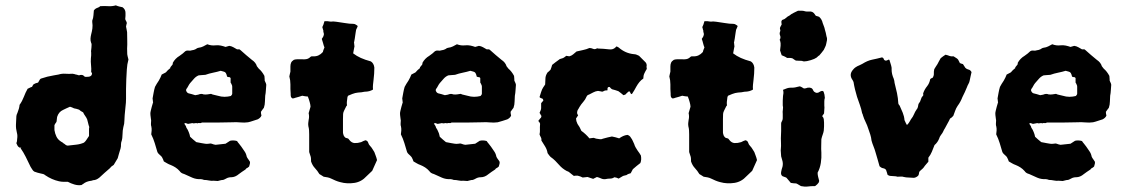

<svg xmlns="http://www.w3.org/2000/svg" viewBox="-20 -669 4207 716"><path d="M459 -447Q454 -429 453 -410.5Q452 -392 451 -374Q450 -356 450 -337.5Q450 -319 450 -301Q450 -286 448 -271Q446 -256 445 -240Q445 -236 444.5 -231Q444 -226 444 -221Q444 -207 440 -195Q437 -182 437 -169Q437 -162 436 -154Q435 -146 432 -138Q431 -133 431 -123Q430 -115 427 -107Q425 -100 423 -93.5Q421 -87 419 -79Q415 -73 411.5 -66.5Q408 -60 404 -54Q395 -49 389 -41Q379 -33 369.5 -24Q360 -15 351 -7Q339 3 327 3Q326 3 324.5 4Q323 5 321 5Q302 7 290 17Q289 18 287.5 18.5Q286 19 284 21Q271 23 257.5 19Q244 15 233 9H217Q213 9 209 8.5Q205 8 200 7Q173 1 148 -16Q145 -19 141 -20Q137 -21 132 -22Q126 -23 120 -25Q114 -27 108 -29Q103 -32 100 -37.5Q97 -43 94 -47Q89 -57 85 -65.5Q81 -74 76 -84Q72 -92 67 -100.5Q62 -109 57 -116Q57 -117 58 -117Q59 -117 59 -118L57 -120Q57 -119 56.5 -118.5Q56 -118 56 -117Q55 -118 53.5 -118.5Q52 -119 51 -120Q47 -122 45 -126.5Q43 -131 41 -135Q44 -141 44 -151Q46 -164 43 -174Q39 -189 39.5 -204Q40 -219 41 -235Q41 -240 45 -248Q52 -265 53 -278Q63 -292 69 -308Q75 -324 83 -338Q88 -340 91.5 -342Q95 -344 99 -345Q101 -347 102 -350Q103 -353 106 -355Q109 -357 113 -358.5Q117 -360 122 -361Q124 -364 125.5 -367Q127 -370 129 -373Q132 -376 133 -376Q156 -384 181 -388Q185 -389 189.5 -389.5Q194 -390 198 -391Q211 -395 224 -394Q237 -393 250 -394Q253 -394 256.5 -393Q260 -392 263 -391Q266 -391 271 -389Q276 -387 277 -389Q287 -391 291.5 -387Q296 -383 296 -383Q298 -382 304.5 -382.5Q311 -383 312 -383Q321 -385 322.5 -391.5Q324 -398 322 -398L320 -400Q321 -413 319.5 -426Q318 -439 319 -452Q320 -457 320 -462.5Q320 -468 320 -473Q319 -478 320 -482.5Q321 -487 321 -492Q321 -497 321.5 -501.5Q322 -506 320 -509Q317 -517 317.5 -525Q318 -533 320 -541Q323 -552 324.5 -563Q326 -574 324 -587V-592Q328 -602 328.5 -612Q329 -622 330 -630Q335 -637 342.5 -639.5Q350 -642 354 -646Q370 -647 384 -646Q398 -645 412 -649Q419 -646 425.5 -644.5Q432 -643 437 -642Q448 -634 448 -621Q448 -616 448 -610Q448 -604 447 -598Q448 -594 450 -591Q452 -588 453 -583Q452 -581 451.5 -577.5Q451 -574 450 -570Q451 -566 452 -560Q453 -554 454 -549Q454 -533 454.5 -518Q455 -503 454 -488Q454 -472 454.5 -467Q455 -462 459 -447ZM313 -195Q310 -203 308.5 -210.5Q307 -218 305 -224Q302 -231 297.5 -237Q293 -243 290 -250Q280 -255 275 -260Q270 -262 265.5 -263Q261 -264 256 -265Q252 -267 248.5 -268.5Q245 -270 241 -271Q234 -268 227.5 -265Q221 -262 215 -259Q199 -252 193 -233Q192 -229 192 -225Q192 -221 191 -216Q190 -213 187.5 -210Q185 -207 183 -202V-184Q185 -171 190.5 -159.5Q196 -148 209 -140Q212 -139 214.5 -136.5Q217 -134 221 -132Q227 -126 233 -126Q249 -128 264 -129.5Q279 -131 293 -137Q299 -142 302 -147Q305 -151 307 -154.5Q309 -158 312 -162V-179Q312 -184 312 -188Q312 -192 313 -195Z M973 -353Q972 -343 971.5 -332.5Q971 -322 969 -312Q968 -302 968 -290.5Q968 -279 964 -267Q962 -264 959 -260.5Q956 -257 953 -252Q953 -248 953.5 -245Q954 -242 955 -238Q953 -233 949 -229.5Q945 -226 941 -224Q931 -221 922.5 -218Q914 -215 905 -213Q891 -211 876 -212.5Q861 -214 846 -213Q833 -213 818.5 -212.5Q804 -212 789 -212H733Q729 -209 724.5 -210Q720 -211 716 -209Q712 -211 707 -209.5Q702 -208 697 -210Q693 -209 689.5 -208.5Q686 -208 681 -207Q677 -208 674 -209.5Q671 -211 667 -208Q669 -205 671.5 -201.5Q674 -198 675 -193Q678 -189 680 -185Q682 -181 684 -176Q686 -172 687 -167.5Q688 -163 689 -159Q694 -154 700 -149Q706 -144 712 -139Q717 -138 722.5 -137Q728 -136 733 -135Q739 -134 745 -133Q751 -132 758 -133Q765 -135 771 -132.5Q777 -130 784 -129Q793 -130 802.5 -131Q812 -132 821 -133Q825 -136 829.5 -138.5Q834 -141 838 -144Q851 -147 864 -143Q867 -138 871.5 -133Q876 -128 880 -122Q886 -113 892 -104.5Q898 -96 900 -85Q902 -80 906 -75Q910 -70 912 -66Q913 -61 911.5 -57Q910 -53 909 -48Q905 -44 899 -41Q898 -41 897 -39Q896 -37 894 -36Q888 -32 882 -28Q876 -24 871 -20Q857 -8 842 -8Q836 -8 833 -7Q828 -6 823 -3Q818 0 812 2Q807 2 802 3.5Q797 5 792 6Q789 6 785 5.5Q781 5 777 5Q768 6 759 4Q750 2 741 2Q738 1 735 0Q732 -1 729 -1Q712 0 697 -6.5Q682 -13 667 -20Q655 -23 650 -31Q643 -39 634.5 -44.5Q626 -50 616 -54Q610 -56 604 -59.5Q598 -63 591 -67Q590 -71 588 -75Q586 -79 584 -83Q582 -86 578.5 -89Q575 -92 572 -95Q569 -98 567 -102Q562 -119 557 -135.5Q552 -152 544 -168Q545 -175 545.5 -182.5Q546 -190 544 -199Q543 -201 543 -204Q543 -207 543 -209Q543 -214 543.5 -217.5Q544 -221 543 -224Q542 -232 541 -240Q540 -248 542 -255Q544 -263 546 -271Q548 -279 551 -288Q550 -290 550 -294Q550 -298 549 -302Q551 -313 553 -324Q555 -335 558 -345Q561 -351 564.5 -356.5Q568 -362 572 -368Q579 -380 583 -391Q595 -397 597.5 -398.5Q600 -400 602 -403Q604 -406 615 -415Q614 -418 620 -424Q626 -430 624 -434Q633 -451 650 -461Q656 -465 661.5 -469.5Q667 -474 671 -478Q676 -481 680.5 -480.5Q685 -480 689 -480Q692 -481 695.5 -481.5Q699 -482 703 -483Q705 -484 708 -485Q711 -486 713 -488Q715 -489 717 -490Q719 -491 721 -491Q730 -492 738 -496Q746 -500 753 -504Q768 -498 784 -500Q794 -501 803.5 -499Q813 -497 821 -494L835 -498Q843 -497 850 -493Q857 -489 864 -485H873Q874 -484 875 -483.5Q876 -483 877 -482Q888 -472 898 -463.5Q908 -455 919 -446Q934 -436 938 -422Q942 -416 945 -413Q957 -403 966 -386Q966 -384 966.5 -380.5Q967 -377 967 -374Q966 -369 969 -364Q972 -359 973 -353ZM846 -320V-345Q846 -350 845 -351Q844 -354 842.5 -357Q841 -360 840 -361V-378L837 -381Q833 -381 827 -383Q825 -392 822 -397Q819 -401 814 -402Q809 -403 803 -405Q790 -401 775 -398Q760 -395 746 -390Q739 -389 733 -389Q727 -389 721 -388Q711 -384 703.5 -375.5Q696 -367 689 -359Q685 -354 682 -348Q679 -342 675 -337Q674 -336 674 -331Q677 -323 683 -321Q689 -320 695 -318Q701 -316 708 -314Q711 -315 713.5 -315Q716 -315 719 -316Q731 -321 739 -317Q747 -316 753.5 -317Q760 -318 767 -319Q773 -316 779.5 -315Q786 -314 792 -312Q805 -308 817 -308Q829 -308 841 -311Q846 -316 846 -320Z M1386 -72Q1381 -62 1377 -52Q1373 -42 1368 -32L1347 -12Q1328 9 1302 13Q1289 15 1275.5 14.5Q1262 14 1248 10Q1240 8 1231.5 4.5Q1223 1 1215 -3Q1209 -6 1202 -7.5Q1195 -9 1187 -10Q1184 -12 1180 -14.5Q1176 -17 1171 -20Q1164 -32 1154.5 -42Q1145 -52 1140 -67Q1140 -79 1139 -83.5Q1138 -88 1133 -102V-168Q1133 -176 1132.5 -183.5Q1132 -191 1130 -198Q1129 -205 1129.5 -210Q1130 -215 1131 -222Q1134 -234 1131 -247Q1134 -259 1138 -271Q1138 -277 1135 -288Q1132 -299 1128 -309Q1123 -309 1118 -310Q1113 -311 1107 -312Q1101 -310 1094.5 -308Q1088 -306 1080 -304Q1077 -302 1071 -302Q1070 -302 1067.5 -304.5Q1065 -307 1065 -308Q1064 -311 1064 -314Q1064 -317 1064 -320Q1063 -328 1063 -337Q1063 -346 1063 -354Q1063 -362 1062 -369.5Q1061 -377 1059 -384Q1060 -389 1061 -393.5Q1062 -398 1063 -402V-421Q1063 -429 1065.5 -435Q1068 -441 1076 -446Q1082 -448 1089.5 -448Q1097 -448 1106 -448Q1114 -447 1122.5 -448.5Q1131 -450 1138 -457Q1140 -459 1143.5 -459Q1147 -459 1149 -459Q1169 -458 1184 -475Q1185 -481 1190 -492Q1187 -499 1185 -507.5Q1183 -516 1180 -524Q1182 -527 1184 -530Q1186 -533 1187 -537Q1189 -542 1187 -546.5Q1185 -551 1186 -554Q1184 -559 1184 -561Q1184 -563 1182 -568Q1183 -570 1184 -572.5Q1185 -575 1186 -577Q1187 -581 1188 -583.5Q1189 -586 1190 -590H1201Q1206 -589 1211.5 -588.5Q1217 -588 1222 -589Q1224 -589 1227 -588.5Q1230 -588 1233 -588Q1250 -586 1266.5 -583Q1283 -580 1299 -580Q1301 -580 1303.5 -579Q1306 -578 1307 -577Q1311 -575 1314 -572Q1313 -568 1311 -564.5Q1309 -561 1308 -558Q1307 -554 1306.5 -549Q1306 -544 1305 -539Q1304 -532 1303 -525Q1302 -518 1300 -509Q1301 -508 1301 -504Q1301 -500 1302 -497Q1301 -490 1299.5 -484Q1298 -478 1297 -470Q1310 -460 1325.5 -453Q1341 -446 1363 -440Q1374 -433 1376 -417Q1376 -394 1373 -371Q1372 -362 1371 -353Q1370 -344 1371 -335Q1358 -327 1340 -327Q1337 -327 1334 -326Q1331 -325 1329 -325Q1313 -324 1304.5 -322Q1296 -320 1278 -312Q1275 -308 1275 -301Q1274 -295 1273.5 -289Q1273 -283 1274 -276Q1274 -276 1274 -275.5Q1274 -275 1272 -274Q1266 -262 1263 -256Q1260 -250 1259.5 -244Q1259 -238 1259 -224V-176Q1259 -171 1260 -170Q1261 -161 1269 -155Q1273 -154 1276.5 -153Q1280 -152 1282 -148Q1291 -136 1302.5 -135.5Q1314 -135 1327 -139Q1331 -141 1335 -143Q1339 -145 1343 -146Q1351 -144 1353 -137Q1355 -130 1360 -125Q1365 -120 1368.5 -114Q1372 -108 1376 -102Q1378 -96 1381 -88.5Q1384 -81 1386 -72Z M1904 -353Q1903 -343 1902.5 -332.5Q1902 -322 1900 -312Q1899 -302 1899 -290.5Q1899 -279 1895 -267Q1893 -264 1890 -260.5Q1887 -257 1884 -252Q1884 -248 1884.5 -245Q1885 -242 1886 -238Q1884 -233 1880 -229.5Q1876 -226 1872 -224Q1862 -221 1853.5 -218Q1845 -215 1836 -213Q1822 -211 1807 -212.5Q1792 -214 1777 -213Q1764 -213 1749.5 -212.5Q1735 -212 1720 -212H1664Q1660 -209 1655.5 -210Q1651 -211 1647 -209Q1643 -211 1638 -209.5Q1633 -208 1628 -210Q1624 -209 1620.5 -208.5Q1617 -208 1612 -207Q1608 -208 1605 -209.5Q1602 -211 1598 -208Q1600 -205 1602.5 -201.5Q1605 -198 1606 -193Q1609 -189 1611 -185Q1613 -181 1615 -176Q1617 -172 1618 -167.5Q1619 -163 1620 -159Q1625 -154 1631 -149Q1637 -144 1643 -139Q1648 -138 1653.5 -137Q1659 -136 1664 -135Q1670 -134 1676 -133Q1682 -132 1689 -133Q1696 -135 1702 -132.5Q1708 -130 1715 -129Q1724 -130 1733.5 -131Q1743 -132 1752 -133Q1756 -136 1760.5 -138.5Q1765 -141 1769 -144Q1782 -147 1795 -143Q1798 -138 1802.5 -133Q1807 -128 1811 -122Q1817 -113 1823 -104.5Q1829 -96 1831 -85Q1833 -80 1837 -75Q1841 -70 1843 -66Q1844 -61 1842.5 -57Q1841 -53 1840 -48Q1836 -44 1830 -41Q1829 -41 1828 -39Q1827 -37 1825 -36Q1819 -32 1813 -28Q1807 -24 1802 -20Q1788 -8 1773 -8Q1767 -8 1764 -7Q1759 -6 1754 -3Q1749 0 1743 2Q1738 2 1733 3.5Q1728 5 1723 6Q1720 6 1716 5.5Q1712 5 1708 5Q1699 6 1690 4Q1681 2 1672 2Q1669 1 1666 0Q1663 -1 1660 -1Q1643 0 1628 -6.5Q1613 -13 1598 -20Q1586 -23 1581 -31Q1574 -39 1565.5 -44.5Q1557 -50 1547 -54Q1541 -56 1535 -59.5Q1529 -63 1522 -67Q1521 -71 1519 -75Q1517 -79 1515 -83Q1513 -86 1509.5 -89Q1506 -92 1503 -95Q1500 -98 1498 -102Q1493 -119 1488 -135.5Q1483 -152 1475 -168Q1476 -175 1476.5 -182.5Q1477 -190 1475 -199Q1474 -201 1474 -204Q1474 -207 1474 -209Q1474 -214 1474.5 -217.5Q1475 -221 1474 -224Q1473 -232 1472 -240Q1471 -248 1473 -255Q1475 -263 1477 -271Q1479 -279 1482 -288Q1481 -290 1481 -294Q1481 -298 1480 -302Q1482 -313 1484 -324Q1486 -335 1489 -345Q1492 -351 1495.5 -356.5Q1499 -362 1503 -368Q1510 -380 1514 -391Q1526 -397 1528.5 -398.5Q1531 -400 1533 -403Q1535 -406 1546 -415Q1545 -418 1551 -424Q1557 -430 1555 -434Q1564 -451 1581 -461Q1587 -465 1592.5 -469.5Q1598 -474 1602 -478Q1607 -481 1611.5 -480.5Q1616 -480 1620 -480Q1623 -481 1626.5 -481.5Q1630 -482 1634 -483Q1636 -484 1639 -485Q1642 -486 1644 -488Q1646 -489 1648 -490Q1650 -491 1652 -491Q1661 -492 1669 -496Q1677 -500 1684 -504Q1699 -498 1715 -500Q1725 -501 1734.5 -499Q1744 -497 1752 -494L1766 -498Q1774 -497 1781 -493Q1788 -489 1795 -485H1804Q1805 -484 1806 -483.5Q1807 -483 1808 -482Q1819 -472 1829 -463.5Q1839 -455 1850 -446Q1865 -436 1869 -422Q1873 -416 1876 -413Q1888 -403 1897 -386Q1897 -384 1897.5 -380.5Q1898 -377 1898 -374Q1897 -369 1900 -364Q1903 -359 1904 -353ZM1777 -320V-345Q1777 -350 1776 -351Q1775 -354 1773.5 -357Q1772 -360 1771 -361V-378L1768 -381Q1764 -381 1758 -383Q1756 -392 1753 -397Q1750 -401 1745 -402Q1740 -403 1734 -405Q1721 -401 1706 -398Q1691 -395 1677 -390Q1670 -389 1664 -389Q1658 -389 1652 -388Q1642 -384 1634.5 -375.5Q1627 -367 1620 -359Q1616 -354 1613 -348Q1610 -342 1606 -337Q1605 -336 1605 -331Q1608 -323 1614 -321Q1620 -320 1626 -318Q1632 -316 1639 -314Q1642 -315 1644.5 -315Q1647 -315 1650 -316Q1662 -321 1670 -317Q1678 -316 1684.5 -317Q1691 -318 1698 -319Q1704 -316 1710.5 -315Q1717 -314 1723 -312Q1736 -308 1748 -308Q1760 -308 1772 -311Q1777 -316 1777 -320Z M2392 -412Q2387 -404 2383 -395.5Q2379 -387 2379 -376Q2371 -371 2364.5 -363Q2358 -355 2353 -346Q2349 -339 2345.5 -332.5Q2342 -326 2337 -319Q2336 -317 2333.5 -319Q2331 -321 2330 -324Q2330 -328 2326 -328Q2323 -328 2321 -325Q2319 -324 2317 -321.5Q2315 -319 2313 -317Q2312 -316 2309.5 -315.5Q2307 -315 2305 -314Q2301 -318 2296 -321.5Q2291 -325 2286 -329Q2280 -331 2274 -333Q2268 -335 2263 -336Q2259 -338 2260 -338Q2257 -340 2255 -343Q2253 -346 2248 -344Q2245 -341 2245.5 -338.5Q2246 -336 2245 -332Q2238 -332 2235 -331Q2233 -330 2231 -329Q2229 -328 2226 -327Q2223 -328 2219 -328.5Q2215 -329 2210 -330Q2201 -329 2192.5 -324.5Q2184 -320 2176 -316Q2170 -315 2167 -308Q2163 -298 2155 -289Q2147 -280 2141 -270Q2140 -268 2138 -264.5Q2136 -261 2134 -258Q2133 -255 2132.5 -252.5Q2132 -250 2132 -247Q2134 -241 2136 -239Q2134 -236 2132 -233Q2130 -230 2128 -227Q2129 -224 2129 -221Q2129 -218 2130 -216Q2133 -206 2138 -200Q2141 -196 2143 -191.5Q2145 -187 2148 -181Q2152 -178 2156 -175Q2160 -172 2164 -168Q2168 -164 2171.5 -160.5Q2175 -157 2178 -153Q2182 -154 2185.5 -154Q2189 -154 2194 -155Q2196 -154 2198.5 -153.5Q2201 -153 2203 -152Q2210 -151 2216.5 -150Q2223 -149 2229 -152Q2237 -154 2246 -156.5Q2255 -159 2262 -160Q2269 -159 2275.5 -157Q2282 -155 2289 -153Q2296 -158 2303.5 -161.5Q2311 -165 2320 -166Q2329 -163 2333 -155Q2337 -150 2339.5 -144Q2342 -138 2345 -132Q2347 -125 2350.5 -119Q2354 -113 2358 -107Q2361 -103 2364.5 -98Q2368 -93 2370 -89Q2373 -73 2368 -61Q2361 -56 2354 -50Q2347 -44 2340 -38Q2338 -34 2336 -30.5Q2334 -27 2332 -23Q2328 -22 2324 -20.5Q2320 -19 2316 -16Q2313 -15 2309.5 -14.5Q2306 -14 2302 -12Q2296 -8 2287 -3Q2280 -7 2271 -8Q2264 -3 2255 -3Q2246 -3 2238 -1Q2229 0 2221.5 -3.5Q2214 -7 2206 -9L2192 -2L2171 -9Q2167 -8 2162.5 -8Q2158 -8 2153 -7Q2149 -9 2144 -11Q2139 -13 2134 -14Q2131 -14 2127.5 -14Q2124 -14 2120 -13Q2114 -17 2111 -20Q2107 -23 2103 -26.5Q2099 -30 2094 -31Q2077 -40 2065 -54Q2058 -62 2050.5 -69.5Q2043 -77 2033 -84Q2028 -89 2022 -98Q2020 -111 2013 -122.5Q2006 -134 1999 -145Q2000 -152 1997 -157Q1994 -162 1992 -168Q1994 -176 1993.5 -185.5Q1993 -195 1994 -205Q1995 -210 1988 -217Q1988 -221 1990.5 -222.5Q1993 -224 1994 -227Q1999 -230 1999 -237Q1997 -239 1995.5 -242.5Q1994 -246 1992 -248Q1994 -252 1996 -257Q1998 -262 1998 -266V-284Q2002 -290 2006 -293Q2006 -301 2000.5 -302Q1995 -303 1992 -307Q1999 -330 2001.5 -335.5Q2004 -341 2013 -354Q2014 -365 2014 -376Q2014 -387 2022 -399Q2024 -400 2027 -403Q2030 -406 2033 -409Q2035 -414 2036.5 -418.5Q2038 -423 2039 -427Q2045 -432 2051 -436.5Q2057 -441 2064 -446Q2066 -448 2068.5 -449Q2071 -450 2075 -451Q2080 -452 2084 -455Q2088 -458 2092 -461Q2094 -460 2097 -460Q2100 -460 2103 -459Q2111 -461 2117 -466Q2123 -471 2130 -477Q2142 -480 2154.5 -482.5Q2167 -485 2178 -490Q2185 -490 2191.5 -487Q2198 -484 2205 -488Q2207 -490 2210 -488Q2220 -488 2230.5 -487Q2241 -486 2251 -485Q2266 -483 2275 -492Q2276 -493 2277 -494Q2278 -495 2279 -496Q2281 -495 2283.5 -494Q2286 -493 2287 -492Q2312 -470 2344 -467Q2349 -467 2354 -465Q2359 -463 2363 -461L2384 -440Q2394 -432 2391 -420Q2391 -418 2391.5 -416Q2392 -414 2392 -412Z M2803 -72Q2798 -62 2794 -52Q2790 -42 2785 -32L2764 -12Q2745 9 2719 13Q2706 15 2692.5 14.5Q2679 14 2665 10Q2657 8 2648.5 4.5Q2640 1 2632 -3Q2626 -6 2619 -7.5Q2612 -9 2604 -10Q2601 -12 2597 -14.5Q2593 -17 2588 -20Q2581 -32 2571.5 -42Q2562 -52 2557 -67Q2557 -79 2556 -83.5Q2555 -88 2550 -102V-168Q2550 -176 2549.5 -183.5Q2549 -191 2547 -198Q2546 -205 2546.5 -210Q2547 -215 2548 -222Q2551 -234 2548 -247Q2551 -259 2555 -271Q2555 -277 2552 -288Q2549 -299 2545 -309Q2540 -309 2535 -310Q2530 -311 2524 -312Q2518 -310 2511.5 -308Q2505 -306 2497 -304Q2494 -302 2488 -302Q2487 -302 2484.5 -304.5Q2482 -307 2482 -308Q2481 -311 2481 -314Q2481 -317 2481 -320Q2480 -328 2480 -337Q2480 -346 2480 -354Q2480 -362 2479 -369.5Q2478 -377 2476 -384Q2477 -389 2478 -393.5Q2479 -398 2480 -402V-421Q2480 -429 2482.5 -435Q2485 -441 2493 -446Q2499 -448 2506.5 -448Q2514 -448 2523 -448Q2531 -447 2539.5 -448.5Q2548 -450 2555 -457Q2557 -459 2560.5 -459Q2564 -459 2566 -459Q2586 -458 2601 -475Q2602 -481 2607 -492Q2604 -499 2602 -507.5Q2600 -516 2597 -524Q2599 -527 2601 -530Q2603 -533 2604 -537Q2606 -542 2604 -546.5Q2602 -551 2603 -554Q2601 -559 2601 -561Q2601 -563 2599 -568Q2600 -570 2601 -572.5Q2602 -575 2603 -577Q2604 -581 2605 -583.5Q2606 -586 2607 -590H2618Q2623 -589 2628.5 -588.5Q2634 -588 2639 -589Q2641 -589 2644 -588.5Q2647 -588 2650 -588Q2667 -586 2683.5 -583Q2700 -580 2716 -580Q2718 -580 2720.5 -579Q2723 -578 2724 -577Q2728 -575 2731 -572Q2730 -568 2728 -564.5Q2726 -561 2725 -558Q2724 -554 2723.5 -549Q2723 -544 2722 -539Q2721 -532 2720 -525Q2719 -518 2717 -509Q2718 -508 2718 -504Q2718 -500 2719 -497Q2718 -490 2716.5 -484Q2715 -478 2714 -470Q2727 -460 2742.5 -453Q2758 -446 2780 -440Q2791 -433 2793 -417Q2793 -394 2790 -371Q2789 -362 2788 -353Q2787 -344 2788 -335Q2775 -327 2757 -327Q2754 -327 2751 -326Q2748 -325 2746 -325Q2730 -324 2721.5 -322Q2713 -320 2695 -312Q2692 -308 2692 -301Q2691 -295 2690.5 -289Q2690 -283 2691 -276Q2691 -276 2691 -275.5Q2691 -275 2689 -274Q2683 -262 2680 -256Q2677 -250 2676.5 -244Q2676 -238 2676 -224V-176Q2676 -171 2677 -170Q2678 -161 2686 -155Q2690 -154 2693.5 -153Q2697 -152 2699 -148Q2708 -136 2719.5 -135.5Q2731 -135 2744 -139Q2748 -141 2752 -143Q2756 -145 2760 -146Q2768 -144 2770 -137Q2772 -130 2777 -125Q2782 -120 2785.5 -114Q2789 -108 2793 -102Q2795 -96 2798 -88.5Q2801 -81 2803 -72Z M3062 -534Q3065 -527 3064 -519.5Q3063 -512 3061 -505Q3060 -499 3057 -493.5Q3054 -488 3052 -483Q3048 -477 3043.5 -472Q3039 -467 3035 -462Q3032 -461 3030 -458.5Q3028 -456 3025 -454Q3018 -449 3003 -444.5Q2988 -440 2979 -440Q2974 -440 2971 -442Q2965 -442 2959 -442.5Q2953 -443 2948 -443Q2945 -445 2941.5 -447Q2938 -449 2936 -451Q2931 -453 2925.5 -453Q2920 -453 2915 -453Q2911 -456 2905.5 -458.5Q2900 -461 2895 -463L2889 -481Q2890 -489 2891 -498.5Q2892 -508 2889 -518Q2886 -520 2889 -523Q2892 -530 2889 -537Q2886 -544 2889 -551Q2890 -553 2890 -557Q2887 -563 2890 -568.5Q2893 -574 2895 -578Q2894 -581 2894 -584.5Q2894 -588 2894 -590Q2895 -591 2895.5 -592.5Q2896 -594 2898 -595Q2906 -597 2911.5 -602.5Q2917 -608 2924 -611Q2931 -617 2939.5 -621Q2948 -625 2956 -629Q2964 -629 2970 -629Q2976 -629 2982 -627Q2985 -626 2989 -626Q2993 -626 2997 -626Q3011 -628 3019 -615Q3021 -610 3026 -609Q3031 -608 3035 -606Q3045 -597 3048 -583Q3050 -577 3052.5 -571Q3055 -565 3056 -559Q3058 -553 3059.5 -546.5Q3061 -540 3062 -534ZM3056 -304Q3054 -298 3054 -290.5Q3054 -283 3054 -275Q3055 -268 3054 -260.5Q3053 -253 3053 -246L3046 -236Q3051 -231 3052 -225Q3053 -219 3053 -212Q3053 -205 3053 -197.5Q3053 -190 3052 -182Q3051 -175 3048 -167Q3045 -159 3043 -150Q3043 -140 3042.5 -126.5Q3042 -113 3043 -100Q3044 -81 3041 -61.5Q3038 -42 3029 -25Q3029 -17 3031 -9.5Q3033 -2 3035 6Q3035 7 3034 8.5Q3033 10 3033 12Q3028 19 3021 24Q3020 24 3019 25H3015Q3004 25 2992.5 26.5Q2981 28 2967 25Q2963 23 2958.5 20Q2954 17 2949 15Q2945 15 2939.5 14.5Q2934 14 2929 13Q2921 4 2913 -6Q2910 -8 2906 -9Q2902 -10 2898 -12Q2891 -17 2893 -28Q2895 -39 2898 -47Q2901 -60 2897 -72L2893 -86Q2893 -94 2892 -101Q2891 -108 2892 -115Q2893 -125 2892.5 -134Q2892 -143 2892 -153Q2893 -167 2893 -180.5Q2893 -194 2893 -207Q2893 -212 2894 -213Q2899 -221 2899 -228.5Q2899 -236 2899 -244Q2898 -252 2899.5 -260.5Q2901 -269 2899 -276Q2899 -285 2899 -293.5Q2899 -302 2900 -311Q2901 -316 2901.5 -321.5Q2902 -327 2900 -334Q2909 -338 2915.5 -340Q2922 -342 2928 -342Q2932 -342 2936.5 -342Q2941 -342 2945 -343Q2955 -345 2962 -347Q2967 -346 2970.5 -343.5Q2974 -341 2978 -339Q2985 -339 2992 -342Q2999 -343 3004.5 -341Q3010 -339 3013 -331Q3014 -330 3014.5 -329Q3015 -328 3016 -327L3023 -323Q3030 -322 3035 -325.5Q3040 -329 3045 -330Q3051 -330 3052 -325Q3055 -318 3056 -304Z M3603 -400Q3601 -393 3599.5 -384.5Q3598 -376 3596 -368Q3595 -362 3591.5 -356Q3588 -350 3586 -344Q3582 -334 3578 -325.5Q3574 -317 3569 -307Q3566 -299 3561.5 -290.5Q3557 -282 3551 -274Q3545 -265 3542 -256Q3539 -247 3535 -237Q3532 -234 3529.5 -231.5Q3527 -229 3523 -227Q3519 -218 3514 -209.5Q3509 -201 3504 -191Q3500 -185 3497.5 -179Q3495 -173 3490 -167Q3488 -164 3486 -161Q3484 -158 3483 -154Q3477 -138 3465 -128Q3460 -115 3455 -103Q3450 -91 3442 -81V-66Q3438 -61 3433 -55.5Q3428 -50 3425 -45Q3421 -40 3416.5 -36.5Q3412 -33 3408 -28Q3407 -24 3406.5 -19.5Q3406 -15 3402 -12Q3393 -5 3385 -6Q3377 -7 3368 -7Q3359 -7 3351 -9Q3345 -11 3339 -10.5Q3333 -10 3327 -10Q3321 -12 3314.5 -12Q3308 -12 3300 -13Q3296 -13 3290 -17Q3289 -22 3287 -27Q3285 -32 3284 -36Q3279 -41 3274 -41.5Q3269 -42 3265 -45L3260 -49Q3256 -63 3252.5 -75.5Q3249 -88 3245 -101Q3242 -112 3237.5 -123Q3233 -134 3230 -145Q3229 -156 3225.5 -167Q3222 -178 3218 -189Q3214 -202 3208 -214Q3202 -226 3198 -239Q3198 -241 3197 -243Q3196 -245 3195 -247Q3192 -263 3186.5 -278Q3181 -293 3176 -308Q3172 -321 3168.5 -335.5Q3165 -350 3163 -363Q3162 -365 3161 -367.5Q3160 -370 3159 -371Q3145 -391 3161 -409Q3165 -414 3169 -417Q3173 -420 3177 -422Q3182 -424 3187 -426.5Q3192 -429 3196 -431Q3215 -443 3232.5 -446.5Q3250 -450 3269 -455Q3273 -454 3274.5 -451.5Q3276 -449 3277 -446Q3282 -441 3288 -444L3295 -447Q3297 -445 3297 -445Q3299 -438 3301.5 -430.5Q3304 -423 3305 -416V-409Q3305 -393 3313 -375Q3314 -371 3315 -367.5Q3316 -364 3316 -360Q3321 -341 3325 -322Q3329 -303 3330 -283Q3331 -279 3335 -275Q3341 -262 3346.5 -248.5Q3352 -235 3353 -221Q3354 -220 3356.5 -213.5Q3359 -207 3360 -207Q3361 -201 3365 -205.5Q3369 -210 3373 -217Q3377 -224 3377 -224Q3385 -234 3388.5 -243Q3392 -252 3399 -262Q3401 -264 3401.5 -266Q3402 -268 3403 -270Q3404 -274 3404.5 -278Q3405 -282 3407 -284Q3412 -290 3414 -298Q3416 -306 3421 -311Q3424 -313 3423 -316.5Q3422 -320 3423 -322Q3428 -336 3437 -347Q3446 -358 3449 -374Q3451 -376 3453 -377Q3455 -378 3458 -379Q3463 -387 3462.5 -394.5Q3462 -402 3464 -411Q3466 -415 3469.5 -420Q3473 -425 3476 -430Q3479 -435 3481.5 -440.5Q3484 -446 3488 -452Q3493 -456 3497 -459Q3501 -462 3506 -465Q3515 -463 3520.5 -460.5Q3526 -458 3536 -459Q3543 -455 3548.5 -451Q3554 -447 3557 -439Q3557 -438 3558 -437Q3559 -436 3559 -434Q3566 -431 3571 -430Q3573 -426 3575.5 -423Q3578 -420 3580 -416Q3585 -411 3592 -409.5Q3599 -408 3603 -400Z M4124 -353Q4123 -343 4122.5 -332.5Q4122 -322 4120 -312Q4119 -302 4119 -290.5Q4119 -279 4115 -267Q4113 -264 4110 -260.5Q4107 -257 4104 -252Q4104 -248 4104.5 -245Q4105 -242 4106 -238Q4104 -233 4100 -229.5Q4096 -226 4092 -224Q4082 -221 4073.5 -218Q4065 -215 4056 -213Q4042 -211 4027 -212.5Q4012 -214 3997 -213Q3984 -213 3969.5 -212.5Q3955 -212 3940 -212H3884Q3880 -209 3875.5 -210Q3871 -211 3867 -209Q3863 -211 3858 -209.5Q3853 -208 3848 -210Q3844 -209 3840.5 -208.5Q3837 -208 3832 -207Q3828 -208 3825 -209.5Q3822 -211 3818 -208Q3820 -205 3822.5 -201.5Q3825 -198 3826 -193Q3829 -189 3831 -185Q3833 -181 3835 -176Q3837 -172 3838 -167.5Q3839 -163 3840 -159Q3845 -154 3851 -149Q3857 -144 3863 -139Q3868 -138 3873.5 -137Q3879 -136 3884 -135Q3890 -134 3896 -133Q3902 -132 3909 -133Q3916 -135 3922 -132.5Q3928 -130 3935 -129Q3944 -130 3953.5 -131Q3963 -132 3972 -133Q3976 -136 3980.5 -138.5Q3985 -141 3989 -144Q4002 -147 4015 -143Q4018 -138 4022.5 -133Q4027 -128 4031 -122Q4037 -113 4043 -104.5Q4049 -96 4051 -85Q4053 -80 4057 -75Q4061 -70 4063 -66Q4064 -61 4062.5 -57Q4061 -53 4060 -48Q4056 -44 4050 -41Q4049 -41 4048 -39Q4047 -37 4045 -36Q4039 -32 4033 -28Q4027 -24 4022 -20Q4008 -8 3993 -8Q3987 -8 3984 -7Q3979 -6 3974 -3Q3969 0 3963 2Q3958 2 3953 3.5Q3948 5 3943 6Q3940 6 3936 5.5Q3932 5 3928 5Q3919 6 3910 4Q3901 2 3892 2Q3889 1 3886 0Q3883 -1 3880 -1Q3863 0 3848 -6.5Q3833 -13 3818 -20Q3806 -23 3801 -31Q3794 -39 3785.5 -44.5Q3777 -50 3767 -54Q3761 -56 3755 -59.5Q3749 -63 3742 -67Q3741 -71 3739 -75Q3737 -79 3735 -83Q3733 -86 3729.5 -89Q3726 -92 3723 -95Q3720 -98 3718 -102Q3713 -119 3708 -135.5Q3703 -152 3695 -168Q3696 -175 3696.5 -182.5Q3697 -190 3695 -199Q3694 -201 3694 -204Q3694 -207 3694 -209Q3694 -214 3694.5 -217.5Q3695 -221 3694 -224Q3693 -232 3692 -240Q3691 -248 3693 -255Q3695 -263 3697 -271Q3699 -279 3702 -288Q3701 -290 3701 -294Q3701 -298 3700 -302Q3702 -313 3704 -324Q3706 -335 3709 -345Q3712 -351 3715.5 -356.5Q3719 -362 3723 -368Q3730 -380 3734 -391Q3746 -397 3748.5 -398.5Q3751 -400 3753 -403Q3755 -406 3766 -415Q3765 -418 3771 -424Q3777 -430 3775 -434Q3784 -451 3801 -461Q3807 -465 3812.5 -469.5Q3818 -474 3822 -478Q3827 -481 3831.5 -480.5Q3836 -480 3840 -480Q3843 -481 3846.5 -481.5Q3850 -482 3854 -483Q3856 -484 3859 -485Q3862 -486 3864 -488Q3866 -489 3868 -490Q3870 -491 3872 -491Q3881 -492 3889 -496Q3897 -500 3904 -504Q3919 -498 3935 -500Q3945 -501 3954.5 -499Q3964 -497 3972 -494L3986 -498Q3994 -497 4001 -493Q4008 -489 4015 -485H4024Q4025 -484 4026 -483.5Q4027 -483 4028 -482Q4039 -472 4049 -463.5Q4059 -455 4070 -446Q4085 -436 4089 -422Q4093 -416 4096 -413Q4108 -403 4117 -386Q4117 -384 4117.5 -380.5Q4118 -377 4118 -374Q4117 -369 4120 -364Q4123 -359 4124 -353ZM3997 -320V-345Q3997 -350 3996 -351Q3995 -354 3993.5 -357Q3992 -360 3991 -361V-378L3988 -381Q3984 -381 3978 -383Q3976 -392 3973 -397Q3970 -401 3965 -402Q3960 -403 3954 -405Q3941 -401 3926 -398Q3911 -395 3897 -390Q3890 -389 3884 -389Q3878 -389 3872 -388Q3862 -384 3854.5 -375.5Q3847 -367 3840 -359Q3836 -354 3833 -348Q3830 -342 3826 -337Q3825 -336 3825 -331Q3828 -323 3834 -321Q3840 -320 3846 -318Q3852 -316 3859 -314Q3862 -315 3864.5 -315Q3867 -315 3870 -316Q3882 -321 3890 -317Q3898 -316 3904.5 -317Q3911 -318 3918 -319Q3924 -316 3930.5 -315Q3937 -314 3943 -312Q3956 -308 3968 -308Q3980 -308 3992 -311Q3997 -316 3997 -320Z"/></svg>

Font: Darumadrop One
Style: Regular
Weight: 400
Version: Version 1.000